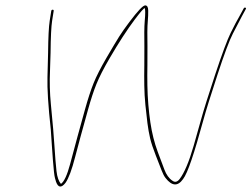

<svg xmlns="http://www.w3.org/2000/svg" viewBox="-20 -720 932 712"><path d="M175.3 -684C172.3 -684 170.6 -682.3 170 -679L164.3 -643C160.9 -621.5 158.9 -581.5 158.3 -523C158.2 -505 157.4 -475.2 156 -433.6C154.7 -392 158.8 -327.1 168.4 -239C169.9 -219 171.2 -199.2 172.4 -179.5C173.6 -159.8 174.9 -141.7 176.3 -125C177.7 -108.3 178.9 -94.3 180.1 -83C181.4 -71.7 182.6 -63.8 183.9 -59.5C185.2 -55.2 186.5 -50.7 187.8 -46C195.7 -23.7 207.6 -22.4 222.9 -42C234.7 -58.7 246.6 -90.7 258.7 -138C264.2 -159.3 270.9 -184.5 278.8 -213.5C286.7 -242.5 296 -276 306.6 -314C317.2 -352 327.6 -383.7 337.9 -409C348.2 -434.3 364.2 -465.7 385.9 -503C420.2 -561.8 451.3 -609.8 479.3 -647C500.9 -675.7 513.4 -690 516.8 -690C519.1 -683.9 519.1 -668.3 516.8 -643C515.8 -631 515.2 -616.8 515.1 -600.5C515 -584.2 515.1 -566.3 515.4 -547C515.7 -527.7 515.6 -504.8 515.2 -478.5C514.7 -452.2 514.7 -427 515.1 -403C515.4 -379 516.8 -354.8 519.2 -330.5C521.6 -306.2 524.1 -283.8 526.7 -263.5C529.4 -243.2 532.6 -224.5 536.6 -207.5C540.6 -190.5 547.6 -169.2 557.7 -143.5C567.8 -117.8 575.1 -99.2 579.5 -87.5C583.9 -75.8 588.7 -66.7 593.9 -60C617.6 -29.5 639.3 -28.2 658.9 -56C676.1 -78.1 700.3 -151.1 734.2 -275C743.7 -309.7 761 -365.3 786.2 -442C811.3 -518.7 830.4 -569.7 843.4 -595C856.4 -620.3 867.7 -642 877.2 -660L891.3 -686C893.1 -688.7 892.7 -690.5 890.2 -691.5C887.7 -692.5 885.6 -691.7 883.8 -689L869.7 -663C859.6 -645.7 848.2 -624 835.4 -598C822.6 -572 803.4 -520.5 777.9 -443.5C752.4 -366.5 734.9 -310.7 725.4 -276C715.9 -241.3 706.8 -209 698 -179C689.3 -149 680.7 -123.8 672 -103.5C663.4 -83.2 654.8 -67.4 646.2 -56.2C637.7 -45 628.6 -42.9 619.2 -50C606.6 -58.4 596.7 -72.2 589.5 -91.5C585.4 -102.5 577.2 -124.4 564.9 -157.1C552.7 -189.8 543.6 -225.9 537.7 -265.5C534.6 -285.8 532.1 -308 530.1 -332C528.1 -356 526.9 -380 526.5 -404C526.1 -428 526.1 -453.2 526.6 -479.5C527 -505.8 527.1 -528.7 526.8 -548C526.5 -567.3 526.4 -585 526.4 -601C526.5 -617 527.1 -631.2 528.2 -643.5C529.3 -655.8 529.8 -668.3 529.6 -681C529.5 -693.7 525.7 -700 518.4 -700C510.3 -700 490.8 -679.5 459.9 -638.5C444.1 -617.5 431.4 -599.5 422 -584.5C412.5 -569.5 396.9 -543.3 375.1 -506C353.4 -468.7 337.4 -437.2 327 -411.5C316.7 -385.8 306.3 -354 295.7 -316C285.1 -278 275.8 -244.3 267.8 -215C259.8 -185.7 250.5 -150.9 239.8 -110.8C229 -70.6 217.8 -46.4 206 -38C198.1 -47 192.1 -62.8 189.5 -85.5C188.3 -96.5 187 -110.3 185.6 -127C184.3 -143.7 183 -161.8 181.7 -181.5C180.5 -201.2 179 -221.2 177.2 -241.5C175.5 -261.8 172.6 -292.7 168.6 -334C164.6 -375.4 163.5 -416.4 165.4 -457C166.6 -483.7 167.3 -506 167.5 -524C168.1 -582.5 170 -622.2 173.3 -643L179 -679C179.6 -682.3 178.3 -684 175.3 -684Z"/></svg>

Font: Proton
Style: LitExtIt
Weight: 500
Version: Version 1.017